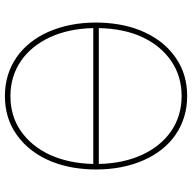

<svg xmlns="http://www.w3.org/2000/svg" viewBox="-20 -757 787 787"><g transform="rotate(90 373.5 -363.5)"><path d="M216.3 -690Q283.7 -737.2 373.6 -737.2Q419.4 -737.2 459.3 -724.8Q499.3 -712.4 532.7 -689.3Q566.1 -666.2 592.3 -633.2Q618.6 -600.1 636.7 -558.9Q674.7 -472.3 674.7 -363.6Q674.7 -317.5 667.1 -271.1Q659.4 -224.8 642.4 -182Q625.4 -139.2 597.8 -102.1Q570.3 -65 530.9 -37.3Q463.4 9.9 373.6 9.9Q327.8 9.9 287.8 -2.5Q247.9 -14.9 214.5 -38.2Q181.1 -61.4 154.8 -94.5Q128.6 -127.5 110.4 -168.7Q72.4 -255.3 72.4 -363.6Q72.4 -410.2 80.1 -456.5Q87.7 -502.8 104.8 -545.5Q121.8 -588.1 149.1 -625.2Q176.5 -662.3 216.3 -690ZM95.2 -375H652Q649.9 -475.9 614.3 -552.9Q596.6 -591.3 571.9 -621.3Q547.2 -651.3 516.7 -672.1Q486.2 -692.8 450.1 -703.7Q414.1 -714.5 373.6 -714.5Q293 -714.5 230.8 -672.2Q167.6 -629.3 132.5 -554Q97.3 -478.7 95.2 -375ZM95.2 -352.3Q97.3 -251.8 132.5 -175.4Q150.2 -137.1 174.7 -106.9Q199.2 -76.7 229.8 -55.8Q260.3 -34.8 296.5 -23.8Q332.7 -12.8 373.6 -12.8Q414.4 -12.8 450.1 -23.3Q485.8 -33.7 517 -55.4Q547.9 -76.7 572.6 -106.9Q597.3 -137.1 614.5 -174.5Q631.7 -212 641.3 -256.7Q650.9 -301.5 652 -352.3Z"/></g></svg>

Font: Inter P Thin
Style: Regular
Weight: 100
Designer: Rasmus Andersson
Foundry: rsms
Version: Version 3.018;git-588b23468